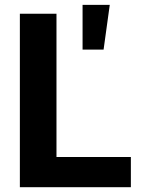

<svg xmlns="http://www.w3.org/2000/svg" viewBox="-20 -785 608 805"><path d="M63.3 0V-727.5H216.8V-126.8H528.7V0ZM326.2 -577.1V-764.6H440.2L414.3 -577.1Z"/></svg>

Font: GitLab Sans
Style: Regular
Weight: 400
Designer: Rasmus Andersson
Foundry: Modifications by GitLab B.V., manufactured by rsms
Version: Version 4.000;git-c8fb6b7